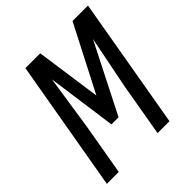

<svg xmlns="http://www.w3.org/2000/svg" viewBox="-193 -845 979 979"><g transform="rotate(-45 297.0 -355.5)"><path d="M249.5 -710.9 299.8 -356.4 482.4 -710.9H593.8L470.7 0H384.8L434.6 -288.1L491.2 -572.3L301.3 -197.8H250L197.8 -574.7L153.3 -279.3L105 0H19L142.6 -710.9Z"/></g></svg>

Font: Roboto Mono
Style: Italic
Weight: 400
Designer: Google
Version: Version 2.000985; 2015; ttfautohint (v1.3)